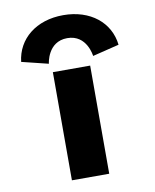

<svg xmlns="http://www.w3.org/2000/svg" viewBox="-86 -832 722 897"><g transform="rotate(-10 275.5 -383.5)"><path d="M170.5 -555C170.5 -555 181.5 -658 275.5 -658C369.5 -658 380.5 -555 380.5 -555L506.5 -586C494.5 -693 404.5 -767 275.5 -767C146.5 -767 56.5 -693 44.5 -586ZM182 -513V0H359V-513Z"/></g></svg>

Font: Sztylet
Style: Bd
Weight: 700
Foundry: Cannot Into Space Fonts, PlusOne Fonts
Version: Version 0.12